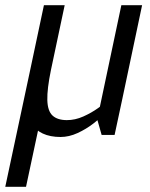

<svg xmlns="http://www.w3.org/2000/svg" viewBox="-48 -520 578 740"><path d="M68.3 -250H148.3Q133.3 -177 134.4 -134.6Q135.5 -92.2 154.5 -74.6Q173.5 -57 210.2 -57L186 8Q104.5 8 71.9 -45.5Q39.3 -99 58.3 -198ZM423.7 -140 326.7 -60 419.7 -500H499.7ZM148.3 -250H68.3L121.3 -500H201.3ZM326.7 -60 423.7 -140 393.7 0H343.7ZM387.3 -150 412.3 -141.7Q412.3 -141.7 399.3 -126.5Q386.3 -111.3 364 -89.1Q341.7 -66.8 312.8 -44.6Q284 -22.3 251 -7.2Q218 8 185 8L209.2 -57Q241.7 -57 273 -71Q304.3 -85 330.2 -103.5Q356.2 -122 371.8 -136Q387.3 -150 387.3 -150ZM68.3 -250H148.3L52.3 200H-27.7Z"/></svg>

Font: Epunda Sans Light
Style: Italic
Weight: 300
Italic angle: -12.0243°
Designer: Simon Atzbach
Foundry: typofactur
Version: Version 2.204